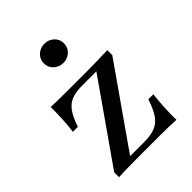

<svg xmlns="http://www.w3.org/2000/svg" viewBox="-183 -717 811 811"><g transform="rotate(-45 222.5 -311.0)"><path d="M49.2 0V-29L297.6 -383.9H213.7Q175 -383.9 150 -374.2Q125 -364.5 108.1 -340.7Q91.1 -316.9 76.6 -273.4H46.8Q51.6 -309.7 53.2 -344Q54.8 -378.2 54.8 -413.7Q78.2 -412.9 103.2 -412.5Q128.2 -412.1 151.6 -412.1H213.7H263.7Q296.8 -412.1 329.8 -412.9Q362.9 -413.7 393.5 -414.5V-384.7L145.2 -29.8H227.4Q269.4 -29.8 295.2 -40.3Q321 -50.8 337.9 -75.8Q354.8 -100.8 369.4 -145.2H399.2Q395.2 -108.9 393.1 -73Q391.1 -37.1 391.9 0Q367.7 -1.6 343.1 -2Q318.5 -2.4 294.4 -2.4H227.4H179.8Q147.6 -2.4 113.7 -2Q79.8 -1.6 49.2 0ZM225 -507.3Q200 -507.3 182.3 -523.4Q164.5 -539.5 164.5 -564.5Q164.5 -589.5 182.3 -605.6Q200 -621.8 225 -621.8Q249.2 -621.8 266.9 -605.6Q284.7 -589.5 284.7 -564.5Q284.7 -539.5 266.9 -523.4Q249.2 -507.3 225 -507.3Z"/></g></svg>

Font: Playfair 5pt SemiExpanded Light Medium
Style: Regular
Weight: 500
Version: Version 2.203